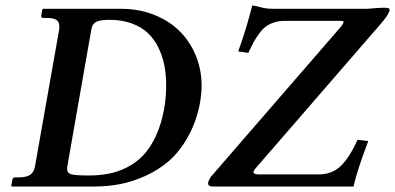

<svg xmlns="http://www.w3.org/2000/svg" viewBox="-20 -678 1436 698"><path d="M225.1 -75.2Q224.1 -70.8 224.1 -63Q224.1 -48.8 239.3 -44.4Q254.4 -40 301.8 -40Q340.8 -40 374.5 -46.4Q408.2 -52.7 441.7 -69.6Q475.1 -86.4 500.7 -113.3Q526.4 -140.1 546.6 -183.6Q566.9 -227.1 577.1 -284.2Q584 -323.2 584 -368.2Q584 -406.7 577.4 -440.7Q570.8 -474.6 555.7 -505.4Q540.5 -536.1 517.3 -558.1Q494.1 -580.1 458.5 -593Q422.9 -606 377.9 -606Q347.7 -606 331.8 -599.4Q315.9 -592.8 312 -570.8ZM22.9 0 21 -2 24.9 -23.9Q26.4 -33.2 34.2 -33.2H47.9Q76.7 -33.2 90.6 -43.2Q104.5 -53.2 107.9 -77.1L194.8 -568.8Q195.8 -574.2 195.8 -582Q195.8 -598.6 185.1 -605.7Q174.3 -612.8 149.9 -612.8H136.2Q133.3 -612.8 131.3 -615.2Q129.4 -617.7 129.9 -621.1L133.8 -644L137.2 -646H420.9Q484.9 -646 539.8 -624.3Q594.7 -602.5 632.6 -565.2Q670.4 -527.8 691.7 -476.3Q712.9 -424.8 712.9 -366.2Q712.9 -342.3 708 -309.1Q695.3 -238.3 664.6 -182.9Q633.8 -127.4 595.2 -93.8Q556.6 -60.1 508.1 -38.3Q459.5 -16.6 414.8 -8.3Q370.1 0 324.2 0ZM1265.1 0H752.9Q743.7 0 739.7 -3.7Q735.8 -7.3 736.8 -15.1Q740.2 -27.3 749 -38.1L1217.8 -579.1Q1221.7 -584 1223.9 -586.9Q1226.1 -589.8 1228 -594Q1230 -598.1 1228 -600.1Q1226.1 -602.1 1220.2 -602.1H1014.2Q993.2 -602.1 975.8 -596.2Q958.5 -590.3 946.5 -581.5Q934.6 -572.8 922.4 -556.2Q910.2 -539.6 902.3 -525.1Q894.5 -510.7 882.8 -485.8L846.2 -491.2Q877.9 -580.6 897 -658.2Q910.2 -656.7 928.7 -651.4Q947.3 -646 973.1 -646H1314.9Q1356.4 -649.9 1376 -649.9Q1389.6 -649.9 1393.3 -647.7Q1397 -645.5 1396 -640.1Q1393.6 -625 1363.8 -590.8L914.1 -71.8Q900.4 -57.6 901.6 -50.8Q902.8 -43.9 923.8 -43.9H1138.2Q1188.5 -43.9 1220.5 -76.2Q1252.4 -108.4 1279.8 -169.9L1318.8 -165Q1278.8 -60.5 1265.1 0Z"/></svg>

Font: Linux Libertine
Style: Bold Italic
Weight: 700
Italic angle: -11.5°
Designer: Philipp H. Poll
Foundry: Philipp H. Poll
Version: Version 4.0.5